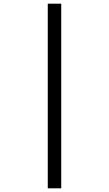

<svg xmlns="http://www.w3.org/2000/svg" viewBox="-20 -780 591 1041"><path d="M239 -760H312V241H239Z"/></svg>

Font: Noto Sans Ambassadori
Style: Regular
Weight: 400
Designer: Monotype Design Team
Foundry: Monotype Imaging Inc.
Version: Version 2.013